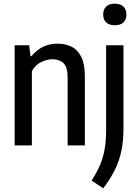

<svg xmlns="http://www.w3.org/2000/svg" viewBox="-20 -789 750 1042"><path d="M59.5 0V-543.5H138.5L145.5 -484H151Q205.5 -552 293 -552Q335 -552 368.2 -535.5Q401.5 -519 421 -480.2Q440.5 -441.5 440.5 -375.5V0H347V-369Q347 -425.5 324.2 -446.5Q301.5 -467.5 264.5 -467.5Q237.5 -467.5 205.5 -453.2Q173.5 -439 153 -403.5V0ZM540.5 233 477 191Q506 146.5 523.2 105.5Q540.5 64.5 548.2 18.8Q556 -27 556 -85.5V-543.5H650V-91.5Q650 -25.5 639 28.5Q628 82.5 604 131.5Q580 180.5 540.5 233ZM603 -652Q572 -652 556 -667.5Q540 -683 540 -710.5Q540 -737.5 556 -753.2Q572 -769 603 -769Q634 -769 650 -753.2Q666 -737.5 666 -710.5Q666 -683 650 -667.5Q634 -652 603 -652Z"/></svg>

Font: Encode Sans Condensed Medium
Style: Regular
Weight: 500
Width: 3
Designer: Multiple Designers
Foundry: Impallari Type
Version: Version 3.000; ttfautohint (v1.8.3) -l 8 -r 50 -G 200 -x 14 